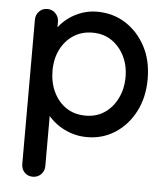

<svg xmlns="http://www.w3.org/2000/svg" viewBox="-53 -582 726 830"><g transform="rotate(5 310.5 -167.5)"><path d="M335 -535Q405 -535 459.5 -500Q514 -465 546 -404.5Q578 -344 578 -264Q578 -184 546 -122.5Q514 -61 460 -26Q406 9 338 9Q300 9 266 -3Q232 -15 206 -34.5Q180 -54 163.5 -76Q147 -98 143 -117L170 -130V149Q170 171 155.5 185.5Q141 200 120 200Q98 200 84 185.5Q70 171 70 149V-477Q70 -498 84 -513Q98 -528 120 -528Q141 -528 155.5 -513Q170 -498 170 -477V-408L154 -417Q157 -436 173 -456.5Q189 -477 213.5 -495Q238 -513 269.5 -524Q301 -535 335 -535ZM324 -443Q276 -443 240.5 -419.5Q205 -396 185 -356Q165 -316 165 -264Q165 -213 185 -171.5Q205 -130 240.5 -106.5Q276 -83 324 -83Q371 -83 406 -106.5Q441 -130 461.5 -171.5Q482 -213 482 -264Q482 -315 461.5 -355.5Q441 -396 406 -419.5Q371 -443 324 -443Z"/></g></svg>

Font: Quicksand Light SemiBold
Style: Regular
Weight: 600
Version: Version 3.006